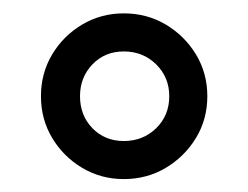

<svg xmlns="http://www.w3.org/2000/svg" viewBox="-20 -827 378 293"><path d="M296.4 -680.2Q296.4 -645 279.1 -616.5Q261.7 -587.9 232.9 -570.8Q204.1 -553.7 168.9 -553.7Q134.3 -553.7 105.5 -570.8Q76.7 -587.9 59.6 -616.5Q42.5 -645 42.5 -680.2Q42.5 -715.3 59.6 -743.9Q76.7 -772.5 105.5 -789.6Q134.3 -806.6 168.9 -806.6Q204.1 -806.6 232.9 -789.6Q261.7 -772.5 279.1 -743.9Q296.4 -715.3 296.4 -680.2ZM238.3 -680.2Q238.3 -709 218.3 -728.8Q198.2 -748.5 168.9 -748.5Q140.1 -748.5 121.1 -728.8Q102.1 -709 102.1 -680.2Q102.1 -650.9 121.1 -631.3Q140.1 -611.8 168.9 -611.8Q198.2 -611.8 218.3 -631.3Q238.3 -650.9 238.3 -680.2Z"/></svg>

Font: Estedad-FD Bold
Style: Regular
Weight: 700
Designer: Amin Abedi
Version: Version 7.3